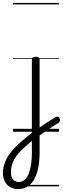

<svg xmlns="http://www.w3.org/2000/svg" viewBox="-89 -905 432 1319"><path d="M168 -18Q184 -30 200 -41Q216 -52 232 -62.5Q248 -73 263 -82Q278 -91 292 -100Q303 -106 310.5 -103Q318 -100 321 -91.5Q324 -83 322.5 -74.5Q321 -66 312 -60Q295 -50 277 -38.5Q259 -27 241 -14.5Q223 -2 204.5 10.5Q186 23 168 36ZM33 394Q5 394 -18.5 380.5Q-42 367 -55.5 342Q-69 317 -69 283Q-69 255 -60.5 226.5Q-52 198 -35 170Q-18 142 7 115Q32 88 64 62Q80 48 97 34.5Q114 21 130 7V-496Q130 -506 136.5 -510.5Q143 -515 156 -515Q170 -515 176.5 -510.5Q183 -506 183 -496V145Q183 195 175 240Q167 285 149.5 320Q132 355 103.5 374.5Q75 394 33 394ZM39 345Q64 345 81.5 329Q99 313 109.5 285Q120 257 125 221.5Q130 186 130 145V63Q119 72 108 81.5Q97 91 86 101Q61 123 42 144Q23 165 10.5 186.5Q-2 208 -8 231Q-14 254 -14 278Q-14 297 -8 312.5Q-2 328 10 336.5Q22 345 39 345ZM0 365H316V375H0ZM0 -20H316V0H0ZM0 -505H316V-500H0ZM0 -885H316V-875H0Z"/></svg>

Font: Playwrite AT Guides
Style: Regular
Weight: 400
Designer: Veronika Burian, José Scaglione
Foundry: TypeTogether
Version: Version 1.003